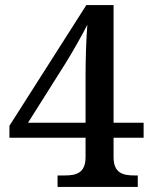

<svg xmlns="http://www.w3.org/2000/svg" viewBox="-20 -734 601 754"><path d="M206 0H521V-45H508C463 -45 426 -54 426 -117V-193H544V-252H426V-714H319L17 -240V-193H316V-117C316 -54 279 -45 234 -45H206ZM90 -252 237 -485C258 -518 310 -609 323 -637C318 -575 316 -492 316 -434V-252Z"/></svg>

Font: Noto Serif Georgian Medium
Style: Regular
Weight: 500
Designer: Monotype Design Team, Akaki Razmadze
Foundry: Google LLC
Version: Version 2.003